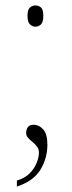

<svg xmlns="http://www.w3.org/2000/svg" viewBox="-20 -531 264 705"><path d="M42 154V132Q72 123 89.5 105Q107 87 115 66Q123 45 123 30Q123 17 116 7.5Q109 -2 99.5 -9.5Q90 -17 83 -25Q76 -33 76 -42Q76 -56 82.5 -64.5Q89 -73 103 -73Q123 -73 138.5 -56Q154 -39 154 0Q154 50 128.5 92Q103 134 42 154ZM110 -433Q99 -433 90 -441.5Q81 -450 81 -473Q81 -496 90 -503.5Q99 -511 110 -511Q122 -511 130.5 -503.5Q139 -496 139 -473Q139 -450 130.5 -441.5Q122 -433 110 -433Z"/></svg>

Font: Noto Serif Khmer Thin
Style: Regular
Weight: 250
Version: Version 2.003